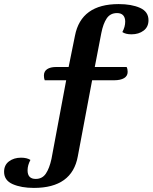

<svg xmlns="http://www.w3.org/2000/svg" viewBox="-120 -740 747 940"><path d="M46 180Q-16 180 -58 161.5Q-100 143 -100 101Q-100 68 -76 50Q-52 32 -17 32Q12 32 29 43Q15 69 15 94Q15 136 55 136Q87 136 104.5 110Q122 84 132 38L204 -347H99Q95 -356 95 -370Q95 -391 111 -401.5Q127 -412 155 -412H216L247 -565Q277 -720 461 -720Q524 -720 565.5 -701.5Q607 -683 607 -641Q607 -608 583 -590Q559 -572 524 -572Q495 -572 479 -583Q493 -609 493 -634Q493 -654 483 -665Q473 -676 453 -676Q420 -676 402.5 -650Q385 -624 376 -578L344 -412H500Q505 -402 505 -388Q505 -368 487.5 -357.5Q470 -347 438 -347H331L261 25Q233 180 46 180Z"/></svg>

Font: Sansita Medium Italic
Style: Regular
Weight: 500
Italic angle: -11°
Designer: Pablo Cosgaya
Foundry: Omnibus-Type
Version: Version 1.006